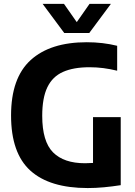

<svg xmlns="http://www.w3.org/2000/svg" viewBox="-20 -969 704 998"><path d="M436 8.5Q238 8.5 137.8 -82.2Q37.5 -173 37.5 -369Q37.5 -564 139.5 -656.8Q241.5 -749.5 431 -749.5Q514.5 -749.5 589 -731V-601.5Q552 -610.5 517 -615Q482 -619.5 445.5 -619.5Q362 -619.5 307.5 -595.2Q253 -571 226.2 -515.5Q199.5 -460 199.5 -367Q199.5 -233.5 255.8 -177Q312 -120.5 422 -120.5Q442.5 -120.5 463.5 -122V-360H607.5V-6.5Q563 0.5 520 4.5Q477 8.5 436 8.5ZM314 -797.5 201.5 -949H312.5L379 -854L445.5 -949H556.5L444 -797.5Z"/></svg>

Font: Encode Sans SemiCondensed SemiCondensed
Style: Bold
Weight: 700
Width: 4
Designer: Multiple Designers
Foundry: Impallari Type
Version: Version 3.000; ttfautohint (v1.8.3) -l 8 -r 50 -G 200 -x 14 